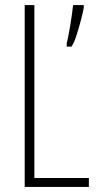

<svg xmlns="http://www.w3.org/2000/svg" viewBox="-20 -734 387 754"><path d="M77 0V-714H115V-35H329V0ZM309 -704Q306 -686 298 -655.5Q290 -625 280.5 -595.5Q271 -566 261 -551H242V-564Q244 -571 248 -590.5Q252 -610 256 -635Q260 -660 263 -681.5Q266 -703 267 -714H309Z"/></svg>

Font: Noto Sans Lao ExtraCondensed ExtraLight
Style: Regular
Weight: 200
Width: 2
Designer: Monotype Design Team
Foundry: Monotype Imaging Inc.
Version: Version 2.003; ttfautohint (v1.8.4.7-5d5b)